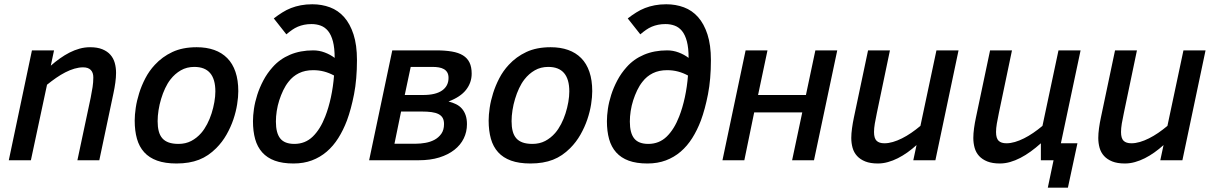

<svg xmlns="http://www.w3.org/2000/svg" viewBox="-20 -747 5661 895"><path d="M340.8 0 402.8 -292Q408.2 -319.3 411.6 -341.3Q415 -363.3 415 -386.2Q415 -408.7 403.1 -420.9Q391.1 -433.1 367.2 -433.1Q348.1 -433.1 327.1 -427Q306.2 -420.9 284.7 -409.9Q263.2 -398.9 241.7 -384Q220.2 -369.1 199.2 -352.1L124 0H21L128.9 -512.2H231.9L216.8 -440.9Q237.3 -459 259.3 -474.6Q281.2 -490.2 304.2 -502Q327.1 -513.7 351.1 -520.3Q375 -526.9 399.9 -526.9Q434.1 -526.9 457.3 -517.3Q480.5 -507.8 494.6 -491.7Q508.8 -475.6 514.9 -453.9Q521 -432.1 521 -407.2Q521 -386.7 517.6 -361.8Q514.2 -336.9 508.8 -312L442.9 0Z M607.9 -185.1Q607.9 -211.4 612.8 -244.6Q617.7 -277.8 628.7 -312.7Q639.6 -347.7 657.5 -382.1Q675.3 -416.5 701.7 -444.8Q736.3 -482.4 783.7 -504.6Q831.1 -526.9 897 -526.9Q942.4 -526.9 978.3 -514.2Q1014.2 -501.5 1039.3 -476.1Q1064.5 -450.7 1077.6 -412.1Q1090.8 -373.5 1090.8 -321.8Q1090.8 -294.9 1085.4 -260.7Q1080.1 -226.6 1067.9 -190.4Q1055.7 -154.3 1035.9 -119.4Q1016.1 -84.5 987.8 -56.2Q969.7 -38.1 950 -24.7Q930.2 -11.2 907.7 -2.4Q885.3 6.3 859.1 10.7Q833 15.1 802.7 15.1Q749.5 15.1 712.4 1.7Q675.3 -11.7 652.1 -37.4Q628.9 -63 618.4 -100.1Q607.9 -137.2 607.9 -185.1ZM714.8 -182.1Q714.8 -155.3 720 -135.5Q725.1 -115.7 736.6 -102.5Q748 -89.4 766.6 -82.8Q785.2 -76.2 812 -76.2Q845.2 -76.2 871.3 -89.8Q897.5 -103.5 918 -127Q933.1 -144.5 945.6 -168.5Q958 -192.4 966.3 -218.5Q974.6 -244.6 979.2 -271.2Q983.9 -297.9 983.9 -320.8Q983.9 -435.1 885.7 -435.1Q850.6 -435.1 823 -419.2Q795.4 -403.3 774.9 -377Q760.7 -358.9 749.8 -335.4Q738.8 -312 731 -285.9Q723.1 -259.8 719 -233.2Q714.8 -206.5 714.8 -182.1Z M1540 -477.1Q1540 -523.4 1532 -554Q1523.9 -584.5 1509.5 -602.3Q1495.1 -620.1 1475.3 -627.4Q1455.6 -634.8 1432.1 -634.8Q1413.6 -634.8 1397.9 -631.6Q1382.3 -628.4 1368.4 -622.6Q1354.5 -616.7 1341.6 -607.7Q1328.6 -598.6 1314.9 -586.9L1256.3 -661.1Q1275.9 -676.3 1295.7 -688.7Q1315.4 -701.2 1336.7 -709.5Q1357.9 -717.8 1382.3 -722.4Q1406.7 -727.1 1436 -727.1Q1480 -727.1 1518.1 -712.9Q1556.2 -698.7 1584 -667.5Q1611.8 -636.2 1627.9 -586.7Q1644 -537.1 1644 -466.8Q1644 -377.9 1630.4 -307.9Q1616.7 -237.8 1597.2 -185.1Q1580.1 -140.1 1556.9 -103.3Q1533.7 -66.4 1502.9 -40Q1472.2 -13.7 1433.8 0.7Q1395.5 15.1 1348.1 15.1Q1296.9 15.1 1261 2Q1225.1 -11.2 1202.4 -36.6Q1179.7 -62 1169.4 -98.6Q1159.2 -135.3 1159.2 -182.1Q1159.2 -208 1163.8 -239.7Q1168.5 -271.5 1179.2 -304.9Q1189.9 -338.4 1207.5 -371.8Q1225.1 -405.3 1251 -434.1Q1284.2 -471.7 1332 -491.9Q1379.9 -512.2 1439.9 -512.2Q1467.8 -512.2 1493.7 -502.4Q1519.5 -492.7 1540 -477.1ZM1266.1 -180.2Q1266.1 -127 1286.4 -101.6Q1306.6 -76.2 1352.1 -76.2Q1402.8 -76.2 1438 -110.4Q1473.1 -144.5 1496.1 -204.1Q1511.7 -243.7 1522.5 -293.5Q1533.2 -343.3 1537.1 -395Q1514.6 -407.2 1490.5 -413.6Q1466.3 -419.9 1439.9 -419.9Q1401.9 -419.9 1373.3 -405.8Q1344.7 -391.6 1325.2 -366.2Q1311 -348.6 1300.3 -326.2Q1289.6 -303.7 1281.7 -279.3Q1273.9 -254.9 1270 -229.5Q1266.1 -204.1 1266.1 -180.2Z M2070.8 -273.9Q2090.3 -269 2106.4 -261Q2122.6 -252.9 2133.5 -240.2Q2144.5 -227.5 2150.6 -209.7Q2156.7 -191.9 2156.7 -168Q2156.7 -132.3 2141.8 -101.8Q2127 -71.3 2098.1 -48.6Q2069.3 -25.9 2027.6 -12.9Q1985.8 0 1931.6 0H1700.7L1808.6 -512.2H2012.7Q2055.2 -512.2 2086.4 -506.8Q2117.7 -501.5 2138.2 -488.8Q2158.7 -476.1 2168.7 -455.3Q2178.7 -434.6 2178.7 -403.8Q2178.7 -361.8 2152.6 -328.4Q2126.5 -294.9 2070.8 -273.9ZM1952.6 -304.2Q2010.7 -304.2 2040.8 -325.2Q2070.8 -346.2 2070.8 -383.8Q2070.8 -399.4 2064.9 -409.4Q2059.1 -419.4 2048.8 -425Q2038.6 -430.7 2025.1 -432.9Q2011.7 -435.1 1996.6 -435.1H1894.5L1866.7 -304.2ZM1919.9 -77.1Q1939.9 -77.1 1962.9 -81.1Q1985.8 -85 2005.1 -95.2Q2024.4 -105.5 2037.1 -123.3Q2049.8 -141.1 2049.8 -168.9Q2049.8 -186 2043.5 -197.3Q2037.1 -208.5 2024.2 -215.1Q2011.2 -221.7 1991.7 -224.4Q1972.2 -227.1 1945.8 -227.1H1849.6L1818.8 -77.1Z M2257.8 -185.1Q2257.8 -211.4 2262.7 -244.6Q2267.6 -277.8 2278.6 -312.7Q2289.6 -347.7 2307.4 -382.1Q2325.2 -416.5 2351.6 -444.8Q2386.2 -482.4 2433.6 -504.6Q2481 -526.9 2546.9 -526.9Q2592.3 -526.9 2628.2 -514.2Q2664.1 -501.5 2689.2 -476.1Q2714.4 -450.7 2727.5 -412.1Q2740.7 -373.5 2740.7 -321.8Q2740.7 -294.9 2735.4 -260.7Q2730 -226.6 2717.8 -190.4Q2705.6 -154.3 2685.8 -119.4Q2666 -84.5 2637.7 -56.2Q2619.6 -38.1 2599.9 -24.7Q2580.1 -11.2 2557.6 -2.4Q2535.2 6.3 2509 10.7Q2482.9 15.1 2452.6 15.1Q2399.4 15.1 2362.3 1.7Q2325.2 -11.7 2302 -37.4Q2278.8 -63 2268.3 -100.1Q2257.8 -137.2 2257.8 -185.1ZM2364.7 -182.1Q2364.7 -155.3 2369.9 -135.5Q2375 -115.7 2386.5 -102.5Q2397.9 -89.4 2416.5 -82.8Q2435.1 -76.2 2461.9 -76.2Q2495.1 -76.2 2521.2 -89.8Q2547.4 -103.5 2567.9 -127Q2583 -144.5 2595.5 -168.5Q2607.9 -192.4 2616.2 -218.5Q2624.5 -244.6 2629.2 -271.2Q2633.8 -297.9 2633.8 -320.8Q2633.8 -435.1 2535.6 -435.1Q2500.5 -435.1 2472.9 -419.2Q2445.3 -403.3 2424.8 -377Q2410.6 -358.9 2399.7 -335.4Q2388.7 -312 2380.9 -285.9Q2373 -259.8 2368.9 -233.2Q2364.7 -206.5 2364.7 -182.1Z M3189.9 -477.1Q3189.9 -523.4 3181.9 -554Q3173.8 -584.5 3159.4 -602.3Q3145 -620.1 3125.2 -627.4Q3105.5 -634.8 3082 -634.8Q3063.5 -634.8 3047.9 -631.6Q3032.2 -628.4 3018.3 -622.6Q3004.4 -616.7 2991.5 -607.7Q2978.5 -598.6 2964.8 -586.9L2906.2 -661.1Q2925.8 -676.3 2945.6 -688.7Q2965.3 -701.2 2986.6 -709.5Q3007.8 -717.8 3032.2 -722.4Q3056.6 -727.1 3085.9 -727.1Q3129.9 -727.1 3168 -712.9Q3206.1 -698.7 3233.9 -667.5Q3261.7 -636.2 3277.8 -586.7Q3293.9 -537.1 3293.9 -466.8Q3293.9 -377.9 3280.3 -307.9Q3266.6 -237.8 3247.1 -185.1Q3230 -140.1 3206.8 -103.3Q3183.6 -66.4 3152.8 -40Q3122.1 -13.7 3083.7 0.7Q3045.4 15.1 2998 15.1Q2946.8 15.1 2910.9 2Q2875 -11.2 2852.3 -36.6Q2829.6 -62 2819.3 -98.6Q2809.1 -135.3 2809.1 -182.1Q2809.1 -208 2813.7 -239.7Q2818.4 -271.5 2829.1 -304.9Q2839.8 -338.4 2857.4 -371.8Q2875 -405.3 2900.9 -434.1Q2934.1 -471.7 2981.9 -491.9Q3029.8 -512.2 3089.8 -512.2Q3117.7 -512.2 3143.6 -502.4Q3169.4 -492.7 3189.9 -477.1ZM2916 -180.2Q2916 -127 2936.3 -101.6Q2956.5 -76.2 3002 -76.2Q3052.7 -76.2 3087.9 -110.4Q3123 -144.5 3146 -204.1Q3161.6 -243.7 3172.4 -293.5Q3183.1 -343.3 3187 -395Q3164.6 -407.2 3140.4 -413.6Q3116.2 -419.9 3089.8 -419.9Q3051.8 -419.9 3023.2 -405.8Q2994.6 -391.6 2975.1 -366.2Q2960.9 -348.6 2950.2 -326.2Q2939.5 -303.7 2931.6 -279.3Q2923.8 -254.9 2919.9 -229.5Q2916 -204.1 2916 -180.2Z M3774.4 0H3672.4L3719.7 -223.1H3495.6L3449.7 0H3347.7L3455.6 -512.2H3557.6L3513.7 -304.2H3736.8L3780.8 -512.2H3882.8Z M4128.4 -512.2 4067.4 -220.2Q4061.5 -192.9 4057.9 -170.9Q4054.2 -148.9 4054.2 -131.8Q4054.2 -102.5 4066.2 -90.8Q4078.1 -79.1 4102.5 -79.1Q4121.6 -79.1 4142.3 -85.2Q4163.1 -91.3 4184.6 -102.1Q4206.1 -112.8 4227.8 -127.7Q4249.5 -142.6 4270.5 -160.2L4345.2 -512.2H4448.2L4340.3 0H4237.3L4252.4 -70.8Q4231.9 -52.2 4210 -36.6Q4188 -21 4165.3 -9.5Q4142.6 2 4119.1 8.5Q4095.7 15.1 4072.3 15.1Q4037.1 15.1 4013.4 5.6Q3989.7 -3.9 3975.1 -20Q3960.4 -36.1 3954.3 -57.9Q3948.2 -79.6 3948.2 -104Q3948.2 -124.5 3951.7 -149.4Q3955.1 -174.3 3960.4 -199.2L4026.4 -512.2Z M4832 0V-79.1Q4808.6 -58.1 4784.7 -40.8Q4760.7 -23.4 4736.6 -11Q4712.4 1.5 4688.5 8.3Q4664.6 15.1 4641.1 15.1Q4606 15.1 4582.3 5.6Q4558.6 -3.9 4543.9 -20Q4529.3 -36.1 4523.2 -57.9Q4517.1 -79.6 4517.1 -104Q4517.1 -124.5 4520.5 -149.4Q4523.9 -174.3 4529.3 -199.2L4595.2 -512.2H4697.3L4636.2 -220.2Q4630.4 -192.9 4626.7 -170.9Q4623 -148.9 4623 -131.8Q4623 -102.5 4635 -90.8Q4647 -79.1 4671.4 -79.1Q4690.4 -79.1 4711.2 -85.2Q4731.9 -91.3 4753.4 -102.1Q4774.9 -112.8 4796.6 -127.7Q4818.4 -142.6 4839.4 -160.2L4914.1 -512.2H5017.1L4925.3 -79.1H5002.4L4958 127.9H4864.3L4891.1 0Z M5279.8 -512.2 5218.8 -220.2Q5212.9 -192.9 5209.2 -170.9Q5205.6 -148.9 5205.6 -131.8Q5205.6 -102.5 5217.5 -90.8Q5229.5 -79.1 5253.9 -79.1Q5272.9 -79.1 5293.7 -85.2Q5314.5 -91.3 5335.9 -102.1Q5357.4 -112.8 5379.2 -127.7Q5400.9 -142.6 5421.9 -160.2L5496.6 -512.2H5599.6L5491.7 0H5388.7L5403.8 -70.8Q5383.3 -52.2 5361.3 -36.6Q5339.4 -21 5316.7 -9.5Q5293.9 2 5270.5 8.5Q5247.1 15.1 5223.6 15.1Q5188.5 15.1 5164.8 5.6Q5141.1 -3.9 5126.5 -20Q5111.8 -36.1 5105.7 -57.9Q5099.6 -79.6 5099.6 -104Q5099.6 -124.5 5103 -149.4Q5106.4 -174.3 5111.8 -199.2L5177.7 -512.2Z"/></svg>

Font: Clear Sans Medium
Style: Italic
Weight: 500
Italic angle: -12°
Foundry: Intel Corporation
Version: Version 1.00